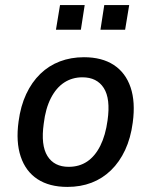

<svg xmlns="http://www.w3.org/2000/svg" viewBox="-20 -726 595 755"><path d="M245 9Q174 9 127.5 -21.5Q81 -52 61.5 -110Q42 -168 53 -248Q61 -309 83 -356Q105 -403 138.5 -435.5Q172 -468 215.5 -484.5Q259 -501 310 -501Q381 -501 427.5 -470.5Q474 -440 493.5 -382.5Q513 -325 502 -244Q494 -183 472 -136Q450 -89 416.5 -56.5Q383 -24 340 -7.5Q297 9 245 9ZM250 -70Q292 -70 323 -91Q354 -112 374.5 -153Q395 -194 403 -253Q415 -338 388 -380Q361 -422 304 -422Q264 -422 232.5 -401.5Q201 -381 180 -340Q159 -299 152 -240Q140 -155 166.5 -112.5Q193 -70 250 -70ZM375 -609 390 -706H488L472 -609ZM200 -609 216 -706H313L298 -609Z"/></svg>

Font: Nunito Sans 10pt SemiCondensed SemiBold
Style: Italic
Weight: 600
Width: 4
Italic angle: -9°
Designer: Vernon Adams
Foundry: Vernon Adams
Version: Version 3.101;gftools[0.9.27]